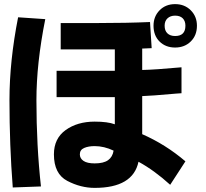

<svg xmlns="http://www.w3.org/2000/svg" viewBox="-20 -790 1002 933"><path d="M831 -559Q785 -559 755.5 -588Q726 -617 726 -665Q726 -710 755.5 -740Q785 -770 831 -770Q877 -770 907 -740Q937 -710 937 -665Q937 -618 907 -588.5Q877 -559 831 -559ZM881 -665Q881 -688 868 -701Q855 -714 831 -714Q808 -714 794 -701Q780 -688 780 -665Q780 -641 793.5 -628Q807 -615 831 -615Q881 -615 881 -665ZM26 -303Q26 -493 68 -706L200 -697Q157 -482 157 -303Q157 -83 179 116L42 121Q26 -85 26 -303ZM653 -4Q626 123 440 123Q372 123 307 89Q242 55 242 -40Q242 -117 299 -158Q356 -199 440 -199Q503 -199 538 -186V-318H255V-446H538V-550H275V-678H454Q597 -678 709 -683L717 -556L671 -554V-450Q730 -451 862 -463V-337Q842 -335 834 -335Q711 -324 671 -323V-138Q785 -88 881 -6L807 108Q730 38 653 -4ZM440 -80Q410 -80 389 -71Q368 -62 368 -40Q368 -20 386 -8Q404 4 440 4Q483 4 505 -11.5Q527 -27 532 -58Q486 -80 440 -80Z"/></svg>

Font: Gmarket Sans TTF Bold
Style: Regular
Weight: 700
Designer: Creative Director : Sungho Lee; Art Director : Kiwoong Choi; Project Manager : Sori Yang, Jongwook Yoon; Font Designer :
Foundry: Sandoll Inc.
Version: Version 1.000;hotconv 1.0.109;makeotfexe 2.5.65596